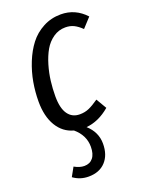

<svg xmlns="http://www.w3.org/2000/svg" viewBox="-146 -609 698 917"><g transform="rotate(-20 203.0 -150.0)"><path d="M279.8 -471.2Q245.6 -471.2 218 -451.9Q190.4 -432.6 173.1 -402.6Q155.8 -372.6 144 -332.8Q132.3 -293 127.7 -254.6Q123 -216.3 123 -178.2Q123 -117.2 144.3 -87.2Q165.5 -57.1 204.1 -57.1Q230 -57.1 251.2 -66.4Q272.5 -75.7 301.8 -96.2L333 -43Q276.4 5.4 212.9 11.2Q259.8 53.2 259.8 111.8Q259.8 169.4 228.5 203.1Q197.3 236.8 142.1 236.8Q99.1 236.8 64.9 211.9L89.8 167Q116.7 182.1 140.1 182.1Q168.5 182.1 184.3 162.4Q200.2 142.6 200.2 106Q200.2 47.4 150.9 5.9Q98.1 -8.3 68.6 -57.1Q39.1 -106 39.1 -181.2Q39.1 -230 47.6 -278.8Q56.2 -327.6 75.2 -374.8Q94.2 -421.9 121.6 -457.5Q148.9 -493.2 190.2 -515.1Q231.4 -537.1 280.8 -537.1Q354 -537.1 405.8 -481L361.8 -433.1Q341.8 -452.6 323 -461.9Q304.2 -471.2 279.8 -471.2Z"/></g></svg>

Font: Fira Sans Compressed Book
Style: Italic
Weight: 350
Width: 3
Italic angle: -8°
Designer: Carrois Corporate & Edenspiekermann AG
Foundry: Carrois Corporate GbR & Edenspiekermann AG
Version: Version 4.203;PS 004.203;hotconv 1.0.88;makeotf.lib2.5.64775